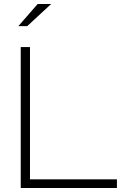

<svg xmlns="http://www.w3.org/2000/svg" viewBox="-20 -934 633 954"><path d="M83 0V-700H129V-43H561V0ZM71 -804 167 -914H234L115 -804Z"/></svg>

Font: Red Hat Display
Style: Regular
Weight: 300
Designer: Pentagram, MCKL
Foundry: Pentagram, MCKL
Version: Version 1.023